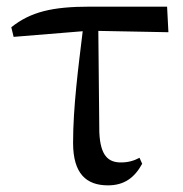

<svg xmlns="http://www.w3.org/2000/svg" viewBox="-20 -543 551 578"><path d="M305 15C354 15 385 -8 408 -50L400 -68C383 -59 366 -54 344 -54C306 -54 282 -74 279 -145L276 -450L487 -446L483 -523H251C136 -523 72 -507 14 -461L21 -432L229 -449C216 -342 200 -221 200 -113C200 -20 240 15 305 15Z"/></svg>

Font: Noto Serif KR Medium
Style: Regular
Weight: 500
Designer: Ryoko NISHIZUKA 西塚涼子 (kana & ideographs); Frank Grießhammer (Latin, Greek & Cyrillic); Wenlong ZHANG 张文龙 (bopomofo); San
Foundry: Adobe
Version: Version 2.001;hotconv 1.1.0;makeotfexe 2.6.0